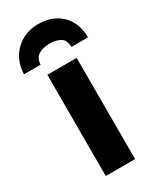

<svg xmlns="http://www.w3.org/2000/svg" viewBox="-234 -839 745 902"><g transform="rotate(-30 138.0 -388.5)"><path d="M217 0H58V-549H217ZM139 -777Q66 -777 16.5 -730Q-33 -683 -36 -606H54Q57 -645 82.5 -658Q108 -671 139 -671Q173 -671 196.5 -658.5Q220 -646 222 -606H312Q310 -687 262.5 -732Q215 -777 139 -777Z"/></g></svg>

Font: Noto Sans Display SemiCondensed Extra
Style: Regular
Weight: 800
Width: 4
Designer: Monotype Design Team
Foundry: Monotype Imaging Inc.
Version: Version 1.900